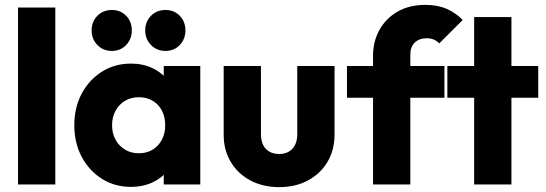

<svg xmlns="http://www.w3.org/2000/svg" viewBox="-20 -757 2242 788"><path d="M54 0V-726H207V0Z M518 10Q451 10 398.5 -23Q346 -56 315.5 -113Q285 -170 285 -243Q285 -316 315.5 -373Q346 -430 398.5 -463Q451 -496 518 -496Q567 -496 606.5 -477Q646 -458 671 -424.5Q696 -391 699 -348V-138Q696 -95 671.5 -61.5Q647 -28 607 -9Q567 10 518 10ZM549 -128Q598 -128 628 -160.5Q658 -193 658 -243Q658 -277 644.5 -303Q631 -329 606.5 -343.5Q582 -358 550 -358Q518 -358 493.5 -343.5Q469 -329 454.5 -303Q440 -277 440 -243Q440 -210 454 -184Q468 -158 493 -143Q518 -128 549 -128ZM652 0V-131L675 -249L652 -367V-486H802V0ZM439 -548Q403 -548 379.5 -572.5Q356 -597 356 -632Q356 -668 379.5 -692Q403 -716 439 -716Q475 -716 498 -692Q521 -668 521 -632Q521 -597 498 -572.5Q475 -548 439 -548ZM659 -548Q623 -548 599.5 -572.5Q576 -597 576 -632Q576 -668 599.5 -692Q623 -716 659 -716Q695 -716 718 -692Q741 -668 741 -632Q741 -597 718 -572.5Q695 -548 659 -548Z M1126 11Q1059 11 1007.5 -16.5Q956 -44 927 -92.5Q898 -141 898 -204V-486H1051V-206Q1051 -181 1059.5 -163Q1068 -145 1085 -135Q1102 -125 1126 -125Q1160 -125 1180 -146.5Q1200 -168 1200 -206V-486H1353V-205Q1353 -141 1324 -92.5Q1295 -44 1244 -16.5Q1193 11 1126 11Z M1511 0V-528Q1511 -587 1537.5 -634.5Q1564 -682 1612 -709.5Q1660 -737 1726 -737Q1776 -737 1813.5 -720.5Q1851 -704 1879 -675L1783 -579Q1773 -589 1760.5 -594.5Q1748 -600 1731 -600Q1700 -600 1682 -582Q1664 -564 1664 -533V0ZM1404 -356V-486H1804V-356Z M1926 0V-687H2079V0ZM1816 -356V-486H2189V-356Z"/></svg>

Font: Outfit-Bold
Style: Bold
Weight: 700
Designer: Rodrigo Fuenzalida
Foundry: fragTYPE
Version: Version 1.000